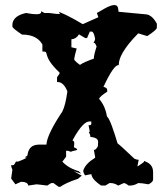

<svg xmlns="http://www.w3.org/2000/svg" viewBox="-20 -715 660 754"><path d="M359.4 -532.3C352.5 -510.9 348.5 -495.3 348.5 -484.6C330.7 -478.7 304 -468 294.1 -460.2C285.2 -466 271.3 -477.8 271.3 -482.6C271.3 -486.5 276.2 -508 281.2 -524.5L260.4 -529.4V-560.6C273.3 -561.6 283.2 -568.4 290.1 -580.1L314.8 -565.5H321.8L332.7 -590.8H340.6C345.5 -590.8 350.5 -581.1 353.5 -562.6C353.5 -559.7 352.5 -555.8 347.5 -546H351.5C353.5 -546 356.4 -539.2 359.4 -532.3ZM270.3 -136.5 271.3 -146.2C272.3 -156 271.3 -161.8 265.3 -162.8V-164.8C297 -223.3 317.8 -237.9 330.7 -237.9H338.6V-230.1C338.6 -224.2 335.6 -223.3 330.7 -223.3H327.7L332.7 -197.9L328.7 -197C333.7 -187.2 334.7 -183.3 334.7 -179.4V-177.5C360.4 -174.5 365.3 -166.7 365.3 -157C365.3 -152.1 364.3 -146.2 364.3 -140.4C361.4 -135.5 356.4 -126.8 351.5 -126.8H348.5L353.5 -99.5V-95.5C328.7 -80 312.9 -64.3 306.9 -44.8C306.9 -41 307.9 -36.1 313.9 -26.3L338.6 -31.2C340.6 -12.7 362.4 3.9 377.2 13.7H394L409.9 3.9H413.8C422.8 3.9 431.7 5.8 444.5 13.7L466.3 3.9C470.3 3.9 476.2 6.8 485.1 13.7H491.1C501 13.7 511.9 10.7 522.8 3.9C530.7 3.9 543.5 4.9 563.3 8.8C573.2 3.9 581.2 -2.9 581.2 -9.8V-39C581.2 -65.3 565.3 -76 545.5 -82.9V-80C544.5 -78 538.6 -73.1 521.8 -62.4H519.8L524.7 -87.8H521.8C518.8 -87.8 514.8 -88.7 507.9 -91.7C475.2 -122.8 447.5 -148.2 441.6 -152.1C427.7 -197.9 410.9 -250.6 400 -257.4C396 -283.7 386.1 -307.1 369.3 -326.6C370.3 -333.5 384.2 -344.2 401 -354.9V-360.8C401 -370.5 391.1 -372.5 388.1 -373.4H386.1C414.8 -435.8 433.7 -459.2 444.5 -459.2H446.5V-461.2C446.5 -485.5 463.3 -523.6 522.8 -584L558.4 -573.3C580.2 -587.9 596 -599.6 596 -606.5V-622C583.1 -645.5 568.3 -659.1 548.5 -659.1L445.5 -668.8L444.5 -678.6C443.5 -690.3 437.6 -695.2 428.7 -695.2C407.9 -695.2 371.3 -668.8 360.4 -664L366.3 -647.4L305 -620.1C290.1 -627.9 262.4 -647.4 210.9 -668.8L215.8 -661C212.9 -660.1 210.9 -660.1 207.9 -660.1C196 -660.1 181.2 -664 169.3 -664H154.5L141.6 -670.8V-666.9C141.6 -663 136.7 -659.1 122.8 -659.1C114.9 -659.1 102 -660.1 82.2 -664C55.5 -658.1 28.7 -645.5 28.7 -616.2V-611.3C28.7 -604.5 49.5 -590.8 66.4 -579.2H67.3C113.9 -579.2 135.7 -559.7 146.5 -540.2V-512.8H148.5C177.2 -512.8 140.6 -499.2 213.9 -430V-426.1L204 -411.5V-392.9H206C221.8 -392.9 234.7 -381.2 244.6 -355.9C239.6 -320.8 233.7 -294.5 224.8 -276.9C186.2 -219.4 163.4 -173.5 162.4 -147.2H139.6C115.9 -147.2 93.1 -144.3 87.2 -103.3L77.2 -97.5L85.2 -95.5L69.3 -87.8C66.4 -86.8 63.4 -84.8 49.5 -80C38.6 -85.8 40.6 -66.3 30.7 -66.3H23.8V-64.3C23.8 -60.5 25.8 -55.6 28.7 -48.8L23.8 -13.7L40.6 8.8L62.4 -1C87.2 -1 90.1 8.8 91.1 13.7L123.8 8.8C127.7 8.8 148.5 11.7 165.4 13.7L181.2 3.9H190.1L209.9 18.5H216.8C229.7 9.8 249.5 -1 286.1 -12.7L301 -25.3L269.3 -42.9L299 -33.2L289.1 -42.9C284.2 -43.9 249.5 -53.6 224.8 -80L239.6 -99.5V-122.8H246.5L258.4 -119C267.3 -123.8 283.2 -123.8 283.2 -127.7C283.2 -129.7 278.2 -133.6 270.3 -136.5Z"/></svg>

Font: GNUTypewriter
Style: Standard
Weight: 400
Version: Version 001.000